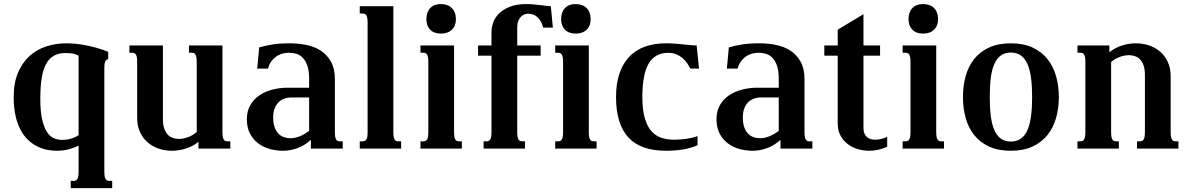

<svg xmlns="http://www.w3.org/2000/svg" viewBox="-20 -747 5980 965"><path d="M375 -467.8Q356.4 -476.6 340.6 -478.5Q324.7 -480.5 309.1 -480.5Q272.9 -480.5 248.8 -465.8Q224.6 -451.2 210 -422.4Q195.3 -393.6 189 -350.6Q182.6 -307.6 182.6 -251Q182.6 -186.5 191.9 -146.2Q201.2 -106 216.3 -83.3Q231.4 -60.5 251.2 -52.2Q271 -43.9 292 -43.9Q317.4 -43.9 339.1 -50.8Q360.8 -57.6 375 -67.9ZM335.4 198.7V162.1H349.1Q355.5 162.1 360.4 160.2Q365.2 158.2 368.7 152.8Q372.1 147.5 373.5 138.2Q375 128.9 375 113.8V-15.6Q356 -4.9 327.4 2.9Q298.8 10.7 265.6 10.7Q240.7 10.7 214.8 5.4Q189 0 164.8 -12.5Q140.6 -24.9 119.6 -45.2Q98.6 -65.4 82.8 -95.5Q66.9 -125.5 57.9 -166Q48.8 -206.5 48.8 -259.3Q48.8 -331.1 70.8 -382.3Q92.8 -433.6 129.4 -466.3Q166 -499 213.9 -514.2Q261.7 -529.3 313 -529.3Q333.5 -529.3 357.9 -527.1Q382.3 -524.9 409.4 -519.8Q436.5 -514.6 465.6 -506.6Q494.6 -498.5 523.9 -486.3V-449.7Q520 -448.7 516.6 -447Q513.2 -445.3 510.5 -440.9Q507.8 -436.5 506.1 -428.7Q504.4 -420.9 504.4 -407.7V113.8Q504.4 128.9 505.9 138.2Q507.3 147.5 510.7 152.8Q514.2 158.2 518.8 160.2Q523.4 162.1 530.3 162.1H543.9V198.7Z M968.8 -433.6Q968.8 -448.7 967.3 -458Q965.8 -467.3 962.4 -472.7Q959 -478 954.1 -480Q949.2 -481.9 942.9 -481.9H929.7V-518.6H1098.1V-85Q1098.1 -69.8 1099.6 -60.5Q1101.1 -51.3 1104.5 -45.9Q1107.9 -40.5 1112.5 -38.6Q1117.2 -36.6 1124 -36.6H1137.7V0H977.5V-34.2Q949.7 -11.7 914.8 -0.5Q879.9 10.7 843.3 10.7Q810.1 10.7 778.8 0.5Q747.6 -9.8 723.4 -30.3Q699.2 -50.8 684.3 -81.8Q669.4 -112.8 669.4 -154.8V-433.6Q669.4 -448.7 668 -458Q666.5 -467.3 663.1 -472.7Q659.7 -478 654.8 -480Q649.9 -481.9 643.6 -481.9H630.4V-518.6H798.8V-147.5Q798.8 -119.1 805.7 -100.1Q812.5 -81.1 823.5 -69.8Q834.5 -58.6 848.9 -53.7Q863.3 -48.8 878.9 -48.8Q902.3 -48.8 927 -58.3Q951.7 -67.9 968.8 -83.5Z M1533.7 -257.3H1446.3Q1426.3 -257.3 1409.2 -251.2Q1392.1 -245.1 1379.6 -232.7Q1367.2 -220.2 1360.1 -201.2Q1353 -182.1 1353 -156.2Q1353 -127.9 1360.1 -108.2Q1367.2 -88.4 1378.9 -75.9Q1390.6 -63.5 1406.5 -57.9Q1422.4 -52.2 1439.9 -52.2Q1462.9 -52.2 1487.3 -62.3Q1511.7 -72.3 1533.7 -89.4ZM1663.1 -85Q1663.1 -69.8 1664.6 -60.5Q1666 -51.3 1669.4 -45.9Q1672.9 -40.5 1677.5 -38.6Q1682.1 -36.6 1689 -36.6H1702.6V0H1542.5V-43.9Q1511.7 -16.1 1475.3 -2.7Q1439 10.7 1402.3 10.7Q1368.2 10.7 1335.7 1.7Q1303.2 -7.3 1277.6 -26.6Q1252 -45.9 1236.3 -75.9Q1220.7 -106 1220.7 -147.9Q1220.7 -188 1237.5 -217.8Q1254.4 -247.6 1282.7 -267.1Q1311 -286.6 1348.4 -296.4Q1385.7 -306.2 1426.3 -306.2H1533.7V-352.1Q1533.7 -392.1 1524.7 -417.5Q1515.6 -442.9 1501.2 -457.3Q1486.8 -471.7 1468.5 -476.8Q1450.2 -481.9 1432.1 -481.9Q1420.9 -481.9 1405.5 -479Q1390.1 -476.1 1375 -467.3Q1359.9 -458.5 1346.9 -442.9Q1334 -427.2 1326.7 -402.3H1272.9L1282.7 -508.8Q1297.9 -513.2 1314 -516.8Q1330.1 -520.5 1348.4 -523.4Q1366.7 -526.4 1388.4 -527.8Q1410.2 -529.3 1437 -529.3Q1480 -529.3 1520.8 -521Q1561.5 -512.7 1593 -491.9Q1624.5 -471.2 1643.8 -436.5Q1663.1 -401.9 1663.1 -349.1Z M1788.1 -715.8H1957V-85Q1957 -69.8 1958.5 -60.5Q1960 -51.3 1963.4 -45.9Q1966.8 -40.5 1971.4 -38.6Q1976.1 -36.6 1982.9 -36.6H1996.1V0H1788.1V-36.6H1801.8Q1808.1 -36.6 1813 -38.6Q1817.9 -40.5 1821.3 -45.9Q1824.7 -51.3 1826.2 -60.5Q1827.6 -69.8 1827.6 -85V-630.9Q1827.6 -646 1826.2 -655.3Q1824.7 -664.6 1821.3 -669.9Q1817.9 -675.3 1813 -677.2Q1808.1 -679.2 1801.8 -679.2H1788.1Z M2093.3 -518.6H2262.2V-85Q2262.2 -69.8 2263.7 -60.5Q2265.1 -51.3 2268.6 -45.9Q2272 -40.5 2276.6 -38.6Q2281.2 -36.6 2288.1 -36.6H2301.3V0H2093.3V-36.6H2106.9Q2113.3 -36.6 2118.2 -38.6Q2123 -40.5 2126.5 -45.9Q2129.9 -51.3 2131.3 -60.5Q2132.8 -69.8 2132.8 -85V-433.6Q2132.8 -448.7 2131.3 -458Q2129.9 -467.3 2126.5 -472.7Q2123 -478 2118.2 -480Q2113.3 -481.9 2106.9 -481.9H2093.3ZM2123 -650.9Q2123 -686 2142.3 -706.3Q2161.6 -726.6 2195.8 -726.6Q2231 -726.6 2251.2 -706.3Q2271.5 -686 2271.5 -650.9Q2271.5 -617.2 2251.2 -597.7Q2231 -578.1 2195.8 -578.1Q2161.6 -578.1 2142.3 -597.7Q2123 -617.2 2123 -650.9Z M2450.2 -585.9Q2450.2 -606.9 2458 -631.3Q2465.8 -655.8 2486.1 -677Q2506.3 -698.2 2540.8 -712.4Q2575.2 -726.6 2628.4 -726.6Q2643.6 -726.6 2661.6 -724.9Q2679.7 -723.1 2696.5 -721.2Q2713.4 -719.2 2727.5 -717.5Q2741.7 -715.8 2748.5 -715.8L2758.8 -608.4H2710Q2704.6 -629.4 2696 -642.8Q2687.5 -656.2 2677.2 -664.1Q2667 -671.9 2656 -675Q2645 -678.2 2635.7 -678.2Q2626 -678.2 2616 -674.6Q2606 -670.9 2597.9 -662.6Q2589.8 -654.3 2584.7 -640.9Q2579.6 -627.4 2579.6 -607.9V-518.6H2697.3V-467.3H2579.6V-85Q2579.6 -69.8 2581.1 -60.5Q2582.5 -51.3 2585.9 -45.9Q2589.4 -40.5 2594 -38.6Q2598.6 -36.6 2605.5 -36.6H2618.7V0H2410.6V-36.6H2424.3Q2430.7 -36.6 2435.5 -38.6Q2440.4 -40.5 2443.8 -45.9Q2447.3 -51.3 2448.7 -60.5Q2450.2 -69.8 2450.2 -85V-467.3H2382.8V-518.6H2450.2Z M2770.5 -518.6H2939.5V-85Q2939.5 -69.8 2940.9 -60.5Q2942.4 -51.3 2945.8 -45.9Q2949.2 -40.5 2953.9 -38.6Q2958.5 -36.6 2965.3 -36.6H2978.5V0H2770.5V-36.6H2784.2Q2790.5 -36.6 2795.4 -38.6Q2800.3 -40.5 2803.7 -45.9Q2807.1 -51.3 2808.6 -60.5Q2810.1 -69.8 2810.1 -85V-433.6Q2810.1 -448.7 2808.6 -458Q2807.1 -467.3 2803.7 -472.7Q2800.3 -478 2795.4 -480Q2790.5 -481.9 2784.2 -481.9H2770.5ZM2800.3 -650.9Q2800.3 -686 2819.6 -706.3Q2838.9 -726.6 2873 -726.6Q2908.2 -726.6 2928.5 -706.3Q2948.7 -686 2948.7 -650.9Q2948.7 -617.2 2928.5 -597.7Q2908.2 -578.1 2873 -578.1Q2838.9 -578.1 2819.6 -597.7Q2800.3 -617.2 2800.3 -650.9Z M3367.7 -44.9Q3401.4 -44.9 3431.9 -49.6Q3462.4 -54.2 3485.8 -63V-17.1Q3452.1 -2.4 3412.6 4.2Q3373 10.7 3326.7 10.7Q3199.2 10.7 3137.7 -56.9Q3076.2 -124.5 3076.2 -259.3Q3076.2 -326.7 3093.3 -377.2Q3110.4 -427.7 3142.6 -461.7Q3174.8 -495.6 3221.4 -512.5Q3268.1 -529.3 3326.7 -529.3Q3352.1 -529.3 3374 -527.6Q3396 -525.9 3415 -523.9Q3434.1 -522 3450.7 -520.3Q3467.3 -518.6 3481.4 -518.6L3493.2 -402.3H3449.2Q3441.9 -417.5 3431.9 -431.6Q3421.9 -445.8 3408.4 -456.8Q3395 -467.8 3377.9 -474.6Q3360.8 -481.4 3338.9 -481.4Q3271.5 -481.4 3240 -427Q3208.5 -372.6 3208.5 -259.3Q3208.5 -194.8 3220.7 -153.1Q3232.9 -111.3 3254.4 -87.4Q3275.9 -63.5 3304.9 -54.2Q3334 -44.9 3367.7 -44.9Z M3894 -257.3H3806.6Q3786.6 -257.3 3769.5 -251.2Q3752.4 -245.1 3740 -232.7Q3727.5 -220.2 3720.5 -201.2Q3713.4 -182.1 3713.4 -156.2Q3713.4 -127.9 3720.5 -108.2Q3727.5 -88.4 3739.3 -75.9Q3751 -63.5 3766.8 -57.9Q3782.7 -52.2 3800.3 -52.2Q3823.2 -52.2 3847.7 -62.3Q3872.1 -72.3 3894 -89.4ZM4023.4 -85Q4023.4 -69.8 4024.9 -60.5Q4026.4 -51.3 4029.8 -45.9Q4033.2 -40.5 4037.8 -38.6Q4042.5 -36.6 4049.3 -36.6H4063V0H3902.8V-43.9Q3872.1 -16.1 3835.7 -2.7Q3799.3 10.7 3762.7 10.7Q3728.5 10.7 3696 1.7Q3663.6 -7.3 3637.9 -26.6Q3612.3 -45.9 3596.7 -75.9Q3581.1 -106 3581.1 -147.9Q3581.1 -188 3597.9 -217.8Q3614.7 -247.6 3643.1 -267.1Q3671.4 -286.6 3708.7 -296.4Q3746.1 -306.2 3786.6 -306.2H3894V-352.1Q3894 -392.1 3885 -417.5Q3876 -442.9 3861.6 -457.3Q3847.2 -471.7 3828.9 -476.8Q3810.5 -481.9 3792.5 -481.9Q3781.2 -481.9 3765.9 -479Q3750.5 -476.1 3735.4 -467.3Q3720.2 -458.5 3707.3 -442.9Q3694.3 -427.2 3687 -402.3H3633.3L3643.1 -508.8Q3658.2 -513.2 3674.3 -516.8Q3690.4 -520.5 3708.7 -523.4Q3727.1 -526.4 3748.8 -527.8Q3770.5 -529.3 3797.4 -529.3Q3840.3 -529.3 3881.1 -521Q3921.9 -512.7 3953.4 -491.9Q3984.9 -471.2 4004.2 -436.5Q4023.4 -401.9 4023.4 -349.1Z M4123 -467.3V-518.6H4190.4V-597.7L4319.8 -675.8V-518.6H4403.3V-467.3H4319.8V-104Q4319.8 -87.4 4324.7 -76.2Q4329.6 -64.9 4337.6 -57.9Q4345.7 -50.8 4356.4 -47.9Q4367.2 -44.9 4379.4 -44.9Q4394 -44.9 4409.7 -48.8Q4425.3 -52.7 4439 -59.1V-10.3Q4418 0.5 4395 5.6Q4372.1 10.7 4348.6 10.7Q4318.4 10.7 4289.8 2Q4261.2 -6.8 4239.3 -23.9Q4217.3 -41 4203.9 -66.7Q4190.4 -92.3 4190.4 -126V-467.3Z M4516.6 -518.6H4685.5V-85Q4685.5 -69.8 4687 -60.5Q4688.5 -51.3 4691.9 -45.9Q4695.3 -40.5 4700 -38.6Q4704.6 -36.6 4711.4 -36.6H4724.6V0H4516.6V-36.6H4530.3Q4536.6 -36.6 4541.5 -38.6Q4546.4 -40.5 4549.8 -45.9Q4553.2 -51.3 4554.7 -60.5Q4556.2 -69.8 4556.2 -85V-433.6Q4556.2 -448.7 4554.7 -458Q4553.2 -467.3 4549.8 -472.7Q4546.4 -478 4541.5 -480Q4536.6 -481.9 4530.3 -481.9H4516.6ZM4546.4 -650.9Q4546.4 -686 4565.7 -706.3Q4585 -726.6 4619.1 -726.6Q4654.3 -726.6 4674.6 -706.3Q4694.8 -686 4694.8 -650.9Q4694.8 -617.2 4674.6 -597.7Q4654.3 -578.1 4619.1 -578.1Q4585 -578.1 4565.7 -597.7Q4546.4 -617.2 4546.4 -650.9Z M4819.8 -259.3Q4819.8 -315.4 4833.5 -364.5Q4847.2 -413.6 4876.2 -450.2Q4905.3 -486.8 4950.9 -508.1Q4996.6 -529.3 5060.5 -529.3Q5124 -529.3 5169.7 -508.1Q5215.3 -486.8 5244.6 -450.2Q5273.9 -413.6 5287.8 -364.5Q5301.8 -315.4 5301.8 -259.3Q5301.8 -203.1 5287.8 -154.1Q5273.9 -105 5244.6 -68.4Q5215.3 -31.7 5169.7 -10.5Q5124 10.7 5060.5 10.7Q4996.6 10.7 4950.9 -10.5Q4905.3 -31.7 4876.2 -68.4Q4847.2 -105 4833.5 -154.1Q4819.8 -203.1 4819.8 -259.3ZM4954.6 -259.8Q4954.6 -206.1 4959.7 -164.6Q4964.8 -123 4977.3 -94.2Q4989.7 -65.4 5010 -50.5Q5030.3 -35.6 5060.5 -35.6Q5090.8 -35.6 5111.3 -50.5Q5131.8 -65.4 5144.3 -94Q5156.7 -122.6 5162.1 -164.1Q5167.5 -205.6 5167.5 -259.3Q5167.5 -313 5162.1 -354.5Q5156.7 -396 5144.3 -424.6Q5131.8 -453.1 5111.3 -468Q5090.8 -482.9 5060.5 -482.9Q5030.3 -482.9 5010 -468Q4989.7 -453.1 4977.3 -424.8Q4964.8 -396.5 4959.7 -354.7Q4954.6 -313 4954.6 -259.8Z M5564.5 -85Q5564.5 -69.8 5565.9 -60.5Q5567.4 -51.3 5570.8 -45.9Q5574.2 -40.5 5578.9 -38.6Q5583.5 -36.6 5590.3 -36.6H5603.5V0H5395.5V-36.6H5409.2Q5415.5 -36.6 5420.4 -38.6Q5425.3 -40.5 5428.7 -45.9Q5432.1 -51.3 5433.6 -60.5Q5435.1 -69.8 5435.1 -85V-433.6Q5435.1 -448.7 5433.6 -458Q5432.1 -467.3 5428.7 -472.7Q5425.3 -478 5420.4 -480Q5415.5 -481.9 5409.2 -481.9H5395.5V-518.6H5555.7V-484.4Q5583.5 -506.8 5618.4 -518.1Q5653.3 -529.3 5689.9 -529.3Q5722.7 -529.3 5754.2 -519Q5785.6 -508.8 5809.8 -488.3Q5834 -467.8 5848.9 -436.5Q5863.8 -405.3 5863.8 -363.8V-85Q5863.8 -69.8 5865.2 -60.5Q5866.7 -51.3 5870.1 -45.9Q5873.5 -40.5 5878.2 -38.6Q5882.8 -36.6 5889.6 -36.6H5902.8V0H5694.8V-36.6H5708.5Q5714.8 -36.6 5719.7 -38.6Q5724.6 -40.5 5728 -45.9Q5731.4 -51.3 5732.9 -60.5Q5734.4 -69.8 5734.4 -85V-371.1Q5734.4 -399.4 5727.5 -418.5Q5720.7 -437.5 5709.7 -448.7Q5698.7 -460 5684.1 -464.8Q5669.4 -469.7 5654.3 -469.7Q5630.9 -469.7 5606.2 -460.2Q5581.5 -450.7 5564.5 -435.1Z"/></svg>

Font: Arian AMU Serif
Style: Bold
Weight: 700
Designer: Ruben Hakobyan (Tarumian)
Foundry: Ruben Hakobyan (Tarumian)
Version: Version 1.002